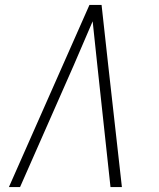

<svg xmlns="http://www.w3.org/2000/svg" viewBox="-20 -755 640 775"><path d="M16 0 341 -735H390L417 -490L472 0H426L373 -490Q368 -535 363.5 -579.5Q359 -624 354 -669Q335 -624 315.5 -579.5Q296 -535 277 -490L61 0Z"/></svg>

Font: Iosevka SS04 XLt Ex Obl
Style: Regular
Weight: 200
Width: 7
Italic angle: -9°
Monospace: yes
Designer: Belleve Invis
Foundry: Belleve Invis
Version: Version 19.0.0; ttfautohint (v1.8.4)